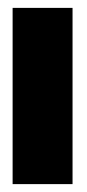

<svg xmlns="http://www.w3.org/2000/svg" viewBox="-20 -905 221 487"><path d="M164 -438V-885H12V-438Z"/></svg>

Font: Ny Stormning
Style: Sv
Weight: 900
Designer: Robert Jablonski, Mew Too
Foundry: Cannot Into Space Fonts
Version: Version 0.90